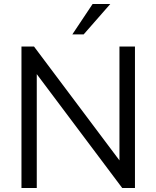

<svg xmlns="http://www.w3.org/2000/svg" viewBox="-20 -946 786 966"><path d="M581 -712H659V0H595L165 -573V0H88V-712H151L581 -139ZM401 -773H344L446 -926H535Z"/></svg>

Font: PRinguin Sans
Style: Regular
Weight: 400
Designer: Vernon Adams
Foundry: Vernon Adams
Version: ""